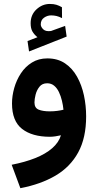

<svg xmlns="http://www.w3.org/2000/svg" viewBox="-20 -702 504 987"><path d="M172.6 -510.7 121.5 -491 129.3 -437.5 322.6 -513.9 314.8 -568.9 245.4 -543.8Q244.3 -543.3 243.4 -543Q242.5 -542.6 241.5 -542.6Q215.5 -539.1 202.7 -551Q190 -562.9 189.5 -576.4Q189.5 -599.1 206.3 -611Q223.2 -622.9 242.8 -622.9Q257 -622.9 270.4 -619.8Q283.7 -616.7 298.9 -608.8L298.4 -664.8Q284.1 -673.1 270 -677.4Q255.9 -681.7 236 -681.7Q197.6 -681.7 167.5 -653.9Q137.5 -626 137.5 -582.7Q137.5 -556.2 146.7 -540.1Q156 -524 172.6 -510.7ZM422.8 -103.7Q422.8 -158.7 411.5 -211.8Q400.1 -264.8 376.1 -307.8Q352.1 -350.8 314.3 -376.3Q276.6 -401.8 223.3 -401.8Q178.3 -401.8 144.2 -380.6Q110 -359.4 87.4 -325Q64.7 -290.5 53.2 -249.7Q41.7 -209 41.7 -170.1Q41.7 -79.7 93.5 -39.3Q145.3 1.1 236.8 1.1Q249.1 1.1 264.4 -1.1Q279.7 -3.4 293.3 -6.6Q282.2 30.5 248.2 60Q214.1 89.6 161.2 110.7Q108.2 131.7 40 145L84.7 265.4Q189.7 245.3 265.5 200.7Q341.4 156 382.1 81.3Q422.8 6.6 422.8 -103.7ZM235.6 -129.6Q200.7 -129.6 178.9 -138.3Q157.2 -147 157.2 -175Q157.2 -192 162.9 -215.2Q168.7 -238.4 182.9 -256.2Q197 -273.9 222.3 -273.9Q243.4 -273.9 258.3 -261.5Q273.1 -249.2 282.9 -228.8Q292.6 -208.4 298.3 -184.6Q304.1 -160.8 306.2 -138Q293.1 -134.6 274.8 -132.1Q256.5 -129.6 235.6 -129.6Z"/></svg>

Font: Vazirmatn RD NL
Style: Regular
Weight: 400
Designer: Saber Rastikerdar
Foundry: Saber Rastikerdar
Version: Version 32.101